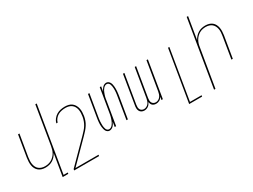

<svg xmlns="http://www.w3.org/2000/svg" viewBox="-64 -1449 3128 2377"><g transform="rotate(-30 1500.0 -260.0)"><path d="M316 215 368 -99Q356 -75 337 -53.5Q318 -32 294.5 -18Q271 -4 244.5 2Q218 8 192 8Q165 8 140.5 1Q116 -6 96.5 -21.5Q77 -37 65 -59.5Q53 -82 49 -107.5Q45 -133 46 -159.5Q47 -186 51 -213L102 -520H122L70 -210Q67 -186 65.5 -162Q64 -138 68 -115Q72 -92 82 -71.5Q92 -51 109.5 -37Q127 -23 149.5 -16.5Q172 -10 196 -10Q218 -10 241.5 -15Q265 -20 286 -32Q307 -44 324.5 -61.5Q342 -79 354 -100Q366 -121 372.5 -143.5Q379 -166 383 -189L473 -735H493L339 197H399L396 215Z M836 215H480L483 197L785 -108Q806 -130 826.5 -152.5Q847 -175 862.5 -200.5Q878 -226 888 -253.5Q898 -281 903 -309V-310Q907 -334 908 -358.5Q909 -383 905 -406Q901 -429 890 -449.5Q879 -470 861 -484Q843 -498 820 -504Q797 -510 773 -510Q747 -510 719.5 -505Q692 -500 667.5 -486.5Q643 -473 624 -449.5Q605 -426 599 -400H580Q587 -430 607.5 -456.5Q628 -483 655.5 -499.5Q683 -516 713.5 -522Q744 -528 774 -528Q802 -528 827.5 -521.5Q853 -515 873 -499.5Q893 -484 905.5 -461.5Q918 -439 923.5 -413.5Q929 -388 928 -361Q927 -334 923 -307Q918 -277 907.5 -248Q897 -219 880 -192.5Q863 -166 842 -142Q821 -118 798 -95L509 197H839Z M1108 8Q1092 8 1079 -1Q1066 -10 1059 -23.5Q1052 -37 1048.5 -52Q1045 -67 1043 -83Q1041 -99 1041 -115Q1041 -131 1042.5 -147.5Q1044 -164 1046 -180.5Q1048 -197 1051 -213L1102 -520H1122L1070 -210Q1068 -196 1065.5 -181.5Q1063 -167 1062.5 -152.5Q1062 -138 1061.5 -123.5Q1061 -109 1061.5 -95Q1062 -81 1064.5 -67.5Q1067 -54 1071.5 -41Q1076 -28 1086.5 -19Q1097 -10 1112 -10Q1125 -10 1138 -17.5Q1151 -25 1159.5 -36Q1168 -47 1175 -59Q1182 -71 1187.5 -84Q1193 -97 1197 -110Q1201 -123 1204.5 -136Q1208 -149 1210.5 -162.5Q1213 -176 1215 -189L1270 -520H1290L1278 -449Q1284 -463 1292 -476.5Q1300 -490 1311 -502Q1322 -514 1336 -521Q1350 -528 1365 -528Q1381 -528 1394 -519Q1407 -510 1414.5 -496.5Q1422 -483 1425.5 -468Q1429 -453 1430.5 -437Q1432 -421 1432 -405Q1432 -389 1431 -372.5Q1430 -356 1427.5 -339.5Q1425 -323 1423 -307L1372 0H1352L1403 -310Q1405 -324 1407.5 -338.5Q1410 -353 1411 -367.5Q1412 -382 1412.5 -396.5Q1413 -411 1412 -425Q1411 -439 1409 -452.5Q1407 -466 1402 -479Q1397 -492 1386.5 -501Q1376 -510 1361 -510Q1348 -510 1335.5 -502.5Q1323 -495 1314 -484Q1305 -473 1298 -461Q1291 -449 1286 -436Q1281 -423 1276.5 -410Q1272 -397 1268.5 -384Q1265 -371 1263 -357.5Q1261 -344 1259 -331L1204 0H1184L1195 -71Q1189 -57 1181.5 -43.5Q1174 -30 1163 -18Q1152 -6 1137.5 1Q1123 8 1108 8Z M1604 8Q1584 8 1566.5 -1.5Q1549 -11 1540 -28.5Q1531 -46 1530.5 -67Q1530 -88 1534 -108L1602 -520H1622L1553 -105Q1550 -88 1550.5 -71Q1551 -54 1558 -40Q1565 -26 1579.5 -18Q1594 -10 1611 -10Q1628 -10 1646 -19Q1664 -28 1675.5 -43Q1687 -58 1693 -76Q1699 -94 1702 -112L1770 -520H1790L1721 -105Q1718 -88 1718.5 -71Q1719 -54 1726 -40Q1733 -26 1747.5 -18Q1762 -10 1779 -10Q1797 -10 1814.5 -19Q1832 -28 1843.5 -43Q1855 -58 1861 -76Q1867 -94 1870 -112L1938 -520H1958L1872 0H1852L1859 -42Q1852 -31 1843 -21Q1834 -11 1822 -4.5Q1810 2 1797.5 5Q1785 8 1773 8Q1758 8 1744.5 3.5Q1731 -1 1721.5 -10Q1712 -19 1706.5 -32Q1701 -45 1699 -59Q1693 -45 1684 -32Q1675 -19 1662 -10Q1649 -1 1634 3.5Q1619 8 1604 8Z M2124 215 2246 -520H2265L2146 197H2312L2309 215Z M2480 215 2637 -735H2657L2605 -421Q2617 -445 2636.5 -466.5Q2656 -488 2679 -502Q2702 -516 2728.5 -522Q2755 -528 2781 -528Q2808 -528 2833 -521Q2858 -514 2877.5 -498.5Q2897 -483 2908.5 -460.5Q2920 -438 2924.5 -412.5Q2929 -387 2928 -360.5Q2927 -334 2923 -307L2872 0H2852L2903 -310Q2907 -334 2908.5 -358Q2910 -382 2906 -405Q2902 -428 2891.5 -448.5Q2881 -469 2864 -483Q2847 -497 2824 -503.5Q2801 -510 2777 -510Q2755 -510 2731.5 -505Q2708 -500 2687.5 -488Q2667 -476 2649.5 -458.5Q2632 -441 2620 -420Q2608 -399 2601 -376.5Q2594 -354 2591 -331L2500 215Z"/></g></svg>

Font: Iosevka Thin
Style: Italic
Weight: 100
Italic angle: -9°
Monospace: yes
Designer: Belleve Invis
Foundry: Belleve Invis
Version: Version 32.5.0; ttfautohint (v1.8.4)